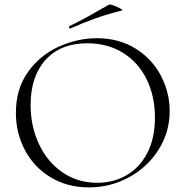

<svg xmlns="http://www.w3.org/2000/svg" viewBox="-20 -802 806 834"><path d="M49 -312Q49 -415 101 -488.5Q153 -562 234.5 -599Q316 -636 401 -636Q496 -636 568 -591.5Q640 -547 678.5 -474Q717 -401 717 -319Q717 -228 669 -152Q621 -76 540.5 -32Q460 12 366 12Q273 12 200.5 -31.5Q128 -75 88.5 -149.5Q49 -224 49 -312ZM653 -291Q653 -385 616.5 -458.5Q580 -532 513.5 -573Q447 -614 359 -614Q243 -614 178 -542Q113 -470 113 -346Q113 -253 149.5 -175.5Q186 -98 252 -53Q318 -8 402 -8Q473 -8 530 -41Q587 -74 620 -138Q653 -202 653 -291ZM285 -678Q281 -678 280 -682.5Q279 -687 282 -689Q328 -710 404 -754L454 -782Q458 -784 474.5 -778Q491 -772 503.5 -764.5Q516 -757 509 -756Q447 -741 395.5 -722.5Q344 -704 287 -679Z"/></svg>

Font: Cormorant Infant Light
Style: Regular
Weight: 300
Designer: Christian Thalmann (Catharsis Fonts)
Version: Version 3.000